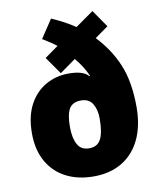

<svg xmlns="http://www.w3.org/2000/svg" viewBox="-86 -838 768 917"><g transform="rotate(-10 297.5 -379.5)"><path d="M224 -768Q256 -754 284 -739Q312 -724 337 -707L425 -769L483 -685L418 -639Q483 -571 518 -487.5Q553 -404 553 -281Q553 -191 522 -125.5Q491 -60 433 -25Q375 10 295 10Q219 10 161.5 -19.5Q104 -49 71.5 -106Q39 -163 39 -243Q39 -325 68.5 -381Q98 -437 148.5 -466Q199 -495 261 -495Q332 -495 357 -465L360 -467Q349 -491 335.5 -513Q322 -535 302 -558L225 -503L166 -587L232 -634Q218 -645 200.5 -656.5Q183 -668 165 -679ZM297 -358Q256 -358 239.5 -330.5Q223 -303 223 -243Q223 -189 240 -157.5Q257 -126 297 -126Q337 -126 353.5 -158.5Q370 -191 370 -258Q370 -301 352.5 -329.5Q335 -358 297 -358Z"/></g></svg>

Font: Noto Sans Lao UI SemCond Blk
Style: Regular
Weight: 900
Width: 4
Designer: Monotype Design Team
Foundry: Monotype Imaging Inc.
Version: Version 2.000; ttfautohint (v1.8.4.7-5d5b)